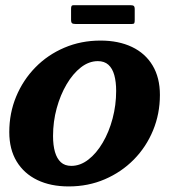

<svg xmlns="http://www.w3.org/2000/svg" viewBox="-20 -688 668 724"><path d="M248 -613.5Q248 -603 252 -600.2Q256 -597.5 265.5 -597.5H477Q485 -597.5 486.5 -601Q488 -604.5 488 -612.5V-653Q488 -663 484.2 -665.8Q480.5 -668.5 471 -668.5H258Q251.5 -668.5 249.8 -665.2Q248 -662 248 -655ZM15 -190Q15 -125 42.8 -79.2Q70.5 -33.5 120.8 -9.2Q171 15 239 15Q312.5 15 375.2 -12Q438 -39 484.8 -86.5Q531.5 -134 557.2 -196.5Q583 -259 583 -330Q583 -395 555.5 -441Q528 -487 477.5 -511Q427 -535 359 -535Q285.5 -535 222.8 -508.2Q160 -481.5 113.5 -434Q67 -386.5 41 -324Q15 -261.5 15 -190ZM180 -175Q180 -229.5 193.8 -279.8Q207.5 -330 231.2 -370.2Q255 -410.5 285.2 -434Q315.5 -457.5 349 -457.5Q373.5 -457.5 388.8 -443.8Q404 -430 411 -404.8Q418 -379.5 418 -345Q418 -291.5 404.5 -240.8Q391 -190 367.2 -149.8Q343.5 -109.5 313 -86Q282.5 -62.5 249 -62.5Q224.5 -62.5 209.5 -76.2Q194.5 -90 187.2 -115.2Q180 -140.5 180 -175Z"/></svg>

Font: Besley
Style: Bold Italic
Weight: 700
Italic angle: -13°
Designer: Owen Earl
Foundry: indestructible type*
Version: Version 2.001